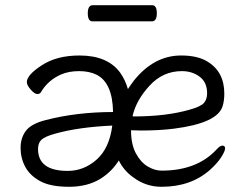

<svg xmlns="http://www.w3.org/2000/svg" viewBox="-20 -699 940 737"><path d="M489 -254Q490 -253 492 -252Q618 -252 708 -278Q751 -290 763 -304Q775 -318 775 -341Q775 -383 746.5 -404.5Q718 -426 678 -426Q605 -426 554 -370Q503 -315 489 -254ZM471 -357Q482 -374 495 -391Q572 -486 675 -486Q737 -486 774 -464Q841 -425 841 -340Q841 -311 834 -290Q813 -226 647 -205Q591 -198 521 -198L483 -199Q483 -145 501.5 -110.5Q520 -76 547 -60Q574 -44 600 -44Q736 -44 811 -125Q824 -140 834 -140Q844 -140 844 -129.5Q844 -119 829.5 -96Q815 -73 785 -46Q712 18 600 18Q540 18 492 -18Q456 -43 436 -83Q409 -40 366 -13Q316 18 245 18Q174 18 134.5 -3.5Q95 -25 77 -58.5Q59 -92 59 -131Q59 -170 79.5 -197Q100 -224 155 -238Q275 -269 414 -269Q412 -381 351 -412Q323 -426 283.5 -426Q244 -426 214 -413Q164 -391 137 -345Q133 -338 123 -338Q113 -338 98 -355Q83 -372 83 -384Q83 -411 140.5 -448.5Q198 -486 285 -486Q394 -486 442 -419Q461 -392 471 -357ZM126 -127Q126 -43 240 -43Q302 -43 351 -86.5Q400 -130 411 -217Q281 -211 192 -186Q152 -175 139 -162.5Q126 -150 126 -127ZM563 -617H335Q317 -617 317 -648Q317 -679 336 -679H564Q582 -679 582 -648Q582 -617 563 -617Z"/></svg>

Font: Moon Stars Kai T
Style: Regular
Weight: 400
Designer: GuiWonder
Version: Version 1.101